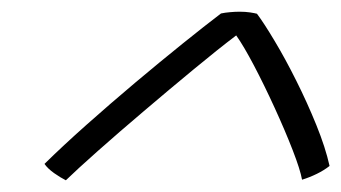

<svg xmlns="http://www.w3.org/2000/svg" viewBox="-20 -686 583 328"><path d="M419 -662.5Q431 -646.5 449.2 -616Q467.5 -585.5 486.2 -548Q505 -510.5 520.5 -472.2Q536 -434 543 -402.5Q533.5 -395 521.2 -389Q509 -383 496 -379Q493 -396 480 -429.5Q467 -463 449.2 -501.8Q431.5 -540.5 413.8 -574.2Q396 -608 383.5 -625.5Q352.5 -602 310.8 -567.5Q269 -533 225.8 -496.2Q182.5 -459.5 146.8 -427.8Q111 -396 92.5 -378Q83.5 -382.5 72.5 -390.2Q61.5 -398 56 -406Q87.5 -437 128 -473Q168.5 -509 211 -544.8Q253.5 -580.5 292 -611.5Q330.5 -642.5 357.5 -663Q364.5 -664.5 373 -665.2Q381.5 -666 389.5 -666Q399 -666 407.2 -664.8Q415.5 -663.5 419 -662.5Z"/></svg>

Font: Grandstander ExtraLight
Style: Italic
Weight: 200
Italic angle: -15°
Designer: Tyler Finck
Foundry: Etcetera Type Co
Version: Version 1.200; ttfautohint (v1.8.3)